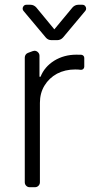

<svg xmlns="http://www.w3.org/2000/svg" viewBox="-20 -782 397 802"><path d="M83.5 -20.6V-541.5Q83.5 -548.3 87.2 -553.6Q90.9 -558.9 96.9 -561.1L116.8 -568.5Q121.8 -570 123.9 -570Q132.5 -570 138.7 -563.7Q144.9 -557.5 144.9 -549V-461.6H149.5Q165.5 -502.5 206.3 -528.4Q247.5 -553.6 298.7 -553.6Q309.7 -553.6 316.1 -553.3H319.2Q324.6 -552.9 328.3 -549.2Q332 -545.5 332 -540.1V-503.6Q332 -497.5 327.6 -493.6Q323.2 -489.7 317.1 -490.4Q307.5 -491.8 294 -491.8Q251.8 -491.8 218 -474.1Q185 -456 165.8 -424.4Q146.7 -393.1 146.7 -352.3V-20.6Q146.7 -12.1 140.6 -6Q134.6 0 125.7 0H104Q95.5 0 89.5 -6Q83.5 -12.1 83.5 -20.6ZM90.2 -762.1H107.6Q114.3 -762.1 120.7 -759.1Q127.1 -756 131.7 -750.7L207 -659.4L282.7 -750.7Q287.3 -756 293.7 -759.1Q300.1 -762.1 306.8 -762.1H324.2Q331 -762.1 335.4 -757.3Q339.8 -752.5 339.8 -746.1Q339.8 -740.4 336.3 -736.5L243.3 -625.4Q238.6 -620 232.4 -617.2Q226.2 -614.3 219.1 -614.3H195Q180.4 -614.3 171.2 -625.4L78.1 -736.5Q74.6 -740.4 74.6 -746.4Q74.6 -752.5 79 -757.3Q83.5 -762.1 90.2 -762.1Z"/></svg>

Font: DeltaSans Light
Style: Regular
Weight: 300
Designer: Rasmus Andersson
Foundry: rsms
Version: Version 3.012